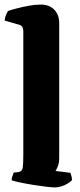

<svg xmlns="http://www.w3.org/2000/svg" viewBox="-25 -820 351 840"><path d="M216 0Q204 0 178 -3Q152 -6 121 -11Q90 -16 64 -21.5Q38 -27 26 -31Q26 -39 29 -48.5Q32 -58 35 -65L55 -67Q72 -70 74.5 -86Q77 -102 77 -147V-685Q77 -693 73 -701Q69 -709 58 -712L-5 -730Q-3 -746 2 -756.5Q7 -767 10 -772Q21 -776 45.5 -782.5Q70 -789 99 -794.5Q128 -800 153 -800Q191 -800 212.5 -777.5Q234 -755 234 -719V-128Q234 -107 228 -92.5Q222 -78 218 -72L283 -64Q285 -59 287.5 -49.5Q290 -40 290 -32Q284 -25 271 -17Q258 -9 243 -4.5Q228 0 216 0Z"/></svg>

Font: Texturina 12pt ExtraBold
Style: Regular
Weight: 800
Designer: Guillermo Torres Carreño
Foundry: Omnibus-Type
Version: Version 1.002